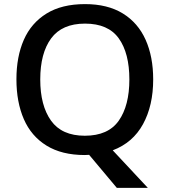

<svg xmlns="http://www.w3.org/2000/svg" viewBox="-20 -745 826 935"><path d="M726 -358Q726 -231 676.5 -140.5Q627 -50 529 -13L700 170H549L414 9Q409 9 403.5 9.5Q398 10 393 10Q281 10 206.5 -36Q132 -82 96 -165Q60 -248 60 -359Q60 -469 96 -551Q132 -633 206.5 -679Q281 -725 394 -725Q504 -725 578 -679.5Q652 -634 689 -551.5Q726 -469 726 -358ZM176 -358Q176 -231 228.5 -157.5Q281 -84 393 -84Q507 -84 558.5 -157.5Q610 -231 610 -358Q610 -486 558.5 -558Q507 -630 394 -630Q282 -630 229 -558Q176 -486 176 -358Z"/></svg>

Font: Noto Sans NKo Unjoined Medium
Style: Regular
Weight: 500
Designer: Monotype Design Team
Foundry: Monotype Imaging Inc.
Version: Version 2.004